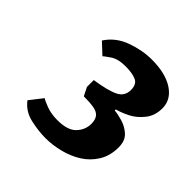

<svg xmlns="http://www.w3.org/2000/svg" viewBox="-109 -801 518 518"><g transform="rotate(45 150.0 -541.5)"><path d="M134 -365Q106 -365 75.5 -372Q45 -379 27 -403L56 -440Q61 -436 79.5 -429Q98 -422 122 -422Q161 -422 177.5 -439.5Q194 -457 194 -480Q194 -496 187 -504.5Q180 -513 165 -515.5Q150 -518 127 -518L115 -542V-568Q162 -575 183.5 -585.5Q205 -596 205 -620Q205 -642 190 -648.5Q175 -655 149 -655Q121 -655 105 -644Q89 -633 86 -630L55 -659Q76 -691 113.5 -704.5Q151 -718 187 -718Q239 -718 269.5 -698Q300 -678 300 -645Q300 -617 284.5 -597.5Q269 -578 249 -568Q229 -558 213 -554V-550Q226 -549 244.5 -543.5Q263 -538 277 -525Q291 -512 291 -487Q291 -455 276.5 -431.5Q262 -408 239 -393.5Q216 -379 188 -372Q160 -365 134 -365Z"/></g></svg>

Font: Faustina Light
Style: Bold Italic
Weight: 700
Italic angle: -8°
Version: Version 1.200